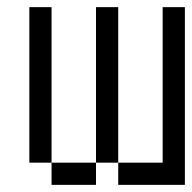

<svg xmlns="http://www.w3.org/2000/svg" viewBox="-20 -520 540 540"><path d="M125 -62.5V0H250V-62.5ZM125 -62.5V-500H62.5V-62.5ZM250 -62.5H312.5V0H500Q500 0 500 -500H437.5V-62.5H312.5V-500H250Z"/></svg>

Font: Unifont
Style: Regular
Weight: 500
Version: Version 15.1.04